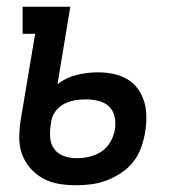

<svg xmlns="http://www.w3.org/2000/svg" viewBox="-20 -540 540 568"><path d="M206 8Q179 8 154.5 4Q130 0 108.5 -11.5Q87 -23 70.5 -41.5Q54 -60 45.5 -83Q37 -106 37 -131.5Q37 -157 41 -184L84 -440H47V-520H188L150 -291Q176 -311 207.5 -318.5Q239 -326 269 -326Q293 -326 315 -321.5Q337 -317 356 -306Q375 -295 388 -277Q401 -259 407 -238Q413 -217 413 -193.5Q413 -170 409 -147Q405 -124 397 -102Q389 -80 374 -61Q359 -42 338.5 -28.5Q318 -15 296 -6.5Q274 2 251 5Q228 8 206 8ZM207 -72Q226 -72 245 -76.5Q264 -81 280.5 -92Q297 -103 307 -121Q317 -139 320 -157Q323 -176 319 -194.5Q315 -213 302.5 -225Q290 -237 271.5 -241.5Q253 -246 233 -246Q218 -246 202.5 -243.5Q187 -241 171.5 -233.5Q156 -226 145.5 -212.5Q135 -199 132 -184L130 -170Q127 -151 128.5 -132Q130 -113 141 -98.5Q152 -84 170 -78Q188 -72 207 -72Z"/></svg>

Font: Iosevka Curly Slab Medium
Style: Italic
Weight: 500
Italic angle: -9°
Monospace: yes
Designer: Belleve Invis
Foundry: Belleve Invis
Version: Version 22.1.2; ttfautohint (v1.8.4)